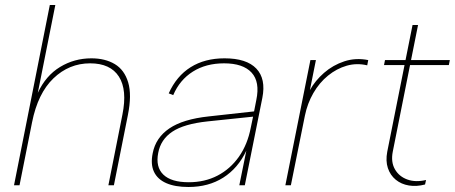

<svg xmlns="http://www.w3.org/2000/svg" viewBox="-20 -740 1817 767"><path d="M179 -720H201L131 -369Q163 -438 220 -472.5Q277 -507 345 -507Q400 -507 438.5 -484Q477 -461 492 -411Q507 -361 491 -281L435 0H413L469 -282Q489 -381 455 -434Q421 -487 340 -487Q256 -487 193.5 -427Q131 -367 108 -251L58 0H36Z M936 0 964 -138Q931 -68 872 -30.5Q813 7 733 7Q679 7 644 -8.5Q609 -24 595 -54Q581 -84 590 -128Q602 -190 656.5 -227Q711 -264 814 -275L995 -295L1004 -341Q1019 -413 985 -450Q951 -487 875 -487Q803 -487 750.5 -454Q698 -421 672 -360L654 -367Q685 -436 741.5 -471.5Q798 -507 877 -507Q965 -507 1004 -466Q1043 -425 1028 -349L958 0ZM991 -274 809 -255Q715 -245 668.5 -214Q622 -183 612 -129Q601 -73 632.5 -42.5Q664 -12 734 -12Q798 -12 849 -38.5Q900 -65 934.5 -114Q969 -163 982 -231Z M1220 -500H1242L1218 -380Q1239 -418 1274.5 -449Q1310 -480 1355.5 -495Q1401 -510 1451 -500L1447 -479Q1405 -489 1365 -477.5Q1325 -466 1290.5 -438Q1256 -410 1232 -368.5Q1208 -327 1198 -278L1142 0H1120Z M1600 -500 1628 -640H1650L1622 -500H1777L1773 -480H1618L1549 -134Q1541 -93 1557.5 -64Q1574 -35 1607 -23Q1640 -11 1682 -21L1678 -3Q1644 6 1613.5 1Q1583 -4 1561 -22Q1539 -40 1529.5 -68.5Q1520 -97 1527 -134L1596 -480H1514L1518 -500Z"/></svg>

Font: Albert Sans Thin
Style: Italic
Weight: 250
Italic angle: -11.25°
Designer: Andreas Rasmussen
Foundry: a.Foundry
Version: Version 1.025